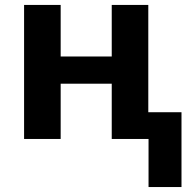

<svg xmlns="http://www.w3.org/2000/svg" viewBox="-20 -566 783 782"><path d="M227.1 -545.9V-335.9H435.1V-545.9H584V-108.9H719.2V195.8H585V0H435.1V-225.1H227.1V0H78.1V-545.9ZM662.1 0Z"/></svg>

Font: Zoram GWebM
Style: Bold
Weight: 700
Foundry: Ascender Corporation
Version: Version 1.000